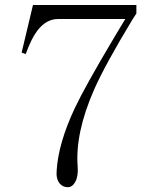

<svg xmlns="http://www.w3.org/2000/svg" viewBox="-20 -739 636 776"><path d="M531.2 -718.8H113.3L67.4 -526.4L84 -520.5Q106.4 -583 130.9 -615.2Q167 -662.1 213.9 -662.1H486.3L443.4 -590.8Q324.2 -390.6 282.2 -301.8Q215.8 -160.2 209 -49.8Q206.1 -16.6 220.7 2Q233.4 17.6 253.9 17.6Q272.5 17.6 284.2 -3.9Q296.9 -27.3 293.9 -65.4Q283.2 -201.2 360.4 -377Q405.3 -478.5 516.6 -662.1L531.2 -684.6Z"/></svg>

Font: Batang
Style: Regular
Weight: 400
Version: Version 2.21